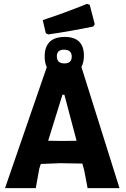

<svg xmlns="http://www.w3.org/2000/svg" viewBox="-20 -973 651 993"><path d="M430 -953 444 -948 470 -848 463 -836Q342 -811 230 -795L217 -801L201 -869Q308 -904 430 -953ZM315 -782Q414 -782 414 -685Q414 -650 401 -627L598 0H433L416 -90L406 -127L291 -129L191 -125L183 -100L165 0H6L222 -626Q211 -647 211 -680Q211 -782 315 -782ZM311 -716Q274 -716 274 -682Q274 -645 313 -645Q351 -645 351 -680Q351 -716 311 -716ZM303 -483 229 -245 302 -244 376 -245 313 -483Z"/></svg>

Font: Alegreya Sans ExtraBold
Style: Regular
Weight: 800
Designer: Juan Pablo del Peral
Foundry: Huerta Tipografica
Version: Version 2.007